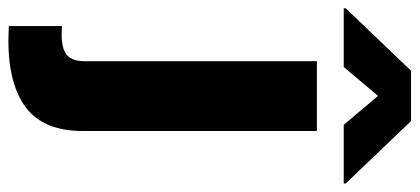

<svg xmlns="http://www.w3.org/2000/svg" viewBox="-361 -504 992 454"><g transform="rotate(90 135.0 -277.0)"><path d="M217.8 -530.3V22.5Q217.8 115.7 162.6 157.5Q107.4 199.2 3.9 199.2L-30.3 198.2V72.3Q-21.5 73.2 -9.8 73.2Q24.4 73.2 38.6 60.3Q52.7 47.4 52.7 19.5V-530.3ZM134.8 -674.8 66.4 -593.8H-72.3V-598.6L75.2 -752.9H194.3L341.8 -598.6V-593.8H203.1Z"/></g></svg>

Font: Pretendard Std ExtraBold
Style: Regular
Weight: 800
Designer: Base glyphs from Inter by Rasmus Andersson; Hangeul glyphs from Noto Sans CJK(Source Han Sans) by Jang Soo-young and Kan
Foundry: Kil Hyung-jin
Version: Version 1.309